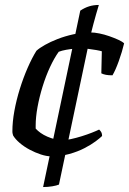

<svg xmlns="http://www.w3.org/2000/svg" viewBox="-20 -631 521 775"><path d="M186 0Q168 0 145 -7.5Q122 -15 99.5 -27Q77 -39 59.5 -54Q42 -69 33 -84Q32 -88 31 -91.5Q30 -95 30 -101Q30 -139 38 -183Q46 -227 60 -272Q74 -317 91.5 -357Q109 -397 127 -426Q139 -437 161 -449.5Q183 -462 212.5 -473.5Q242 -485 276 -492.5Q310 -500 346 -500Q361 -500 381 -496Q401 -492 421 -485Q441 -478 457.5 -470.5Q474 -463 481 -456Q473 -422 459.5 -384.5Q446 -347 434 -327Q418 -327 407.5 -329Q397 -331 389 -335L391 -424Q385 -426 368.5 -429Q352 -432 334.5 -434Q317 -436 309 -436Q297 -436 280.5 -434.5Q264 -433 247 -430Q230 -427 217 -422Q199 -397 182 -360.5Q165 -324 152 -282Q139 -240 131.5 -199Q124 -158 124 -124Q124 -120 124 -117.5Q124 -115 124 -112Q132 -103 144 -94.5Q156 -86 171 -79.5Q186 -73 201.5 -69Q217 -65 231 -65Q245 -65 266 -69.5Q287 -74 309.5 -81Q332 -88 351 -95.5Q370 -103 380 -108Q383 -106 387.5 -99.5Q392 -93 392 -82Q384 -74 366 -60.5Q348 -47 321 -33Q294 -19 260 -9.5Q226 0 186 0ZM154 124 304 -588Q322 -600 340 -605.5Q358 -611 379 -611Q368 -575 357 -534Q346 -493 340 -464L218 114Q209 118 191 121Q173 124 154 124Z"/></svg>

Font: Texturina Medium 12pt Medium
Style: Italic
Weight: 500
Italic angle: -11°
Version: Version 1.002